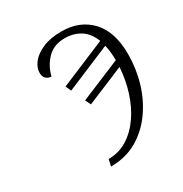

<svg xmlns="http://www.w3.org/2000/svg" viewBox="-170 -855 948 995"><g transform="rotate(-30 303.5 -357.5)"><path d="M218 -30Q280 -30 330.5 -61.5Q381 -93 418.5 -147Q456 -201 478 -270Q500 -339 505 -415L280 -321L264 -354L506 -455Q506 -505 496 -547L227 -434L212 -467L486 -582Q465 -636 425.5 -661Q386 -686 332 -686Q267 -686 227.5 -645Q188 -604 175 -548Q155 -549 143 -561Q131 -573 131 -596Q131 -625 153.5 -654.5Q176 -684 222 -704.5Q268 -725 336 -725Q445 -725 511 -655Q577 -585 577 -451Q577 -364 552.5 -282Q528 -200 480.5 -134Q433 -68 365 -29Q297 10 209 10Z"/></g></svg>

Font: Noto Serif SemiCondensed Light
Style: Italic
Weight: 300
Width: 4
Italic angle: -12°
Designer: Monotype Design Team
Foundry: Monotype Imaging Inc.
Version: Version 2.013; ttfautohint (v1.8.4.7-5d5b)